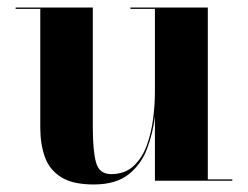

<svg xmlns="http://www.w3.org/2000/svg" viewBox="-20 -480 658 510"><path d="M226.5 -460V-143Q226.5 -80 235 -48.8Q243.5 -17.5 275 -17.5Q311.5 -17.5 334.5 -38.8Q357.5 -60 369.8 -93.5Q382 -127 386.8 -165Q391.5 -203 391.5 -237V-456.5H326.5V-460H532V-3.5H597V0H391.5V-171Q386.5 -127.5 371 -85.8Q355.5 -44 321.8 -17Q288 10 229 10Q172.5 10 141.8 -9.8Q111 -29.5 99 -63.5Q87 -97.5 87 -141V-456.5H21.5V-460Z"/></svg>

Font: Bodoni* 48pt
Style: Bold
Weight: 700
Version: Version 2.3